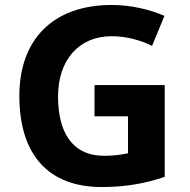

<svg xmlns="http://www.w3.org/2000/svg" viewBox="-20 -744 764 774"><path d="M361 -401V-275H496V-126C470 -121 443 -116 400 -116C268 -116 214 -215 214 -355C214 -502 298 -598 430 -598C491 -598 549 -581 593 -559L643 -680C583 -706 507 -724 431 -724C191 -724 58 -582 58 -358C58 -118 177 10 390 10C492 10 569 -6 644 -31V-401Z"/></svg>

Font: Noto Sans Javanese
Style: Bold
Weight: 700
Designer: Monotype Design Team
Foundry: Monotype Imaging Inc.
Version: Version 2.005